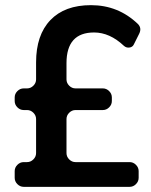

<svg xmlns="http://www.w3.org/2000/svg" viewBox="-20 -725 587 745"><path d="M238 -131Q238 -117 248.5 -106.5Q259 -96 273 -96H483Q497 -96 507.5 -85.5Q518 -75 518 -61V-35Q518 -21 507.5 -10.5Q497 0 483 0H72Q58 0 47.5 -10.5Q37 -21 37 -35V-61Q37 -75 47.5 -85.5Q58 -96 72 -96H85Q99 -96 109.5 -106.5Q120 -117 120 -131V-263Q120 -277 109.5 -287.5Q99 -298 85 -298H72Q58 -298 47.5 -308.5Q37 -319 37 -333V-347Q37 -361 47.5 -371.5Q58 -382 72 -382H85Q99 -382 109.5 -392.5Q120 -403 120 -417V-483Q120 -589 175.5 -647Q231 -705 333 -705Q439 -705 515 -632Q531 -616 520 -594L499 -552Q494 -542 482 -540.5Q470 -539 461 -547Q406 -599 345 -599Q238 -599 238 -480V-417Q238 -403 248.5 -392.5Q259 -382 273 -382H379Q393 -382 403.5 -371.5Q414 -361 414 -347V-333Q414 -319 403.5 -308.5Q393 -298 379 -298H273Q259 -298 248.5 -287.5Q238 -277 238 -263Z"/></svg>

Font: Trueno
Style: Round
Weight: 400
Designer: Julieta Ulanovsky, Jasper
Foundry: Julieta Ulanovsky, Cannot Into Space Fonts
Version: Version 3.001